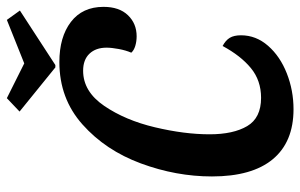

<svg xmlns="http://www.w3.org/2000/svg" viewBox="-182 -696 897 574"><g transform="rotate(-90 267.0 -408.5)"><path d="M534 -548Q534 -501 509 -475Q484 -449 446 -449Q431 -449 417.5 -453Q404 -457 397 -465Q404 -481 408 -502.5Q412 -524 412 -539Q412 -571 394 -590Q376 -609 343 -609Q281 -609 238 -546Q195 -483 174 -394.5Q153 -306 153 -231Q153 -160 177.5 -118.5Q202 -77 262 -77Q314 -77 351 -107.5Q388 -138 417 -192Q434 -183 441.5 -170.5Q449 -158 449 -137Q449 -92 417.5 -56Q386 -20 335 0Q284 20 228 20Q130 20 78.5 -42Q27 -104 27 -224Q27 -331 66 -436.5Q105 -542 182.5 -611Q260 -680 369 -680Q444 -680 489 -645.5Q534 -611 534 -548ZM495 -837 523 -798 360 -692H353L221 -799L261 -837L365 -785Z"/></g></svg>

Font: Sansita
Style: Italic
Weight: 400
Italic angle: -11°
Designer: Pablo Cosgaya
Foundry: Omnibus-Type
Version: Version 1.006